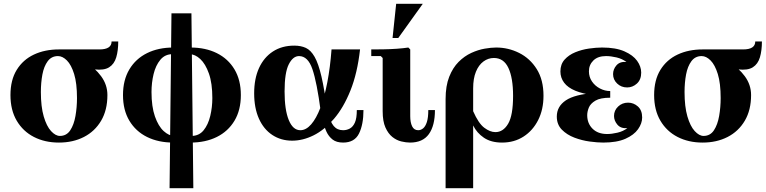

<svg xmlns="http://www.w3.org/2000/svg" viewBox="-20 -740 4028 1010"><path d="M290 -480H503Q567 -480 567 -522H602Q602 -474 591.5 -438.5Q581 -403 554 -386Q527 -369 477 -375L402 -385ZM195 -256Q195 -179 210 -127.5Q225 -76 248.5 -50.5Q272 -25 295 -25L290 10Q216 10 158.5 -19.5Q101 -49 68 -105Q35 -161 35 -240Q35 -319 68 -372.5Q101 -426 158.5 -453Q216 -480 290 -480L285 -445Q251 -445 231 -418Q211 -391 203 -348Q195 -305 195 -256ZM385 -224Q385 -302 370 -350.5Q355 -399 332 -422Q309 -445 285 -445L290 -480Q364 -455 421.5 -419.5Q479 -384 512 -339Q545 -294 545 -240Q545 -161 512 -105Q479 -49 421.5 -19.5Q364 10 290 10L295 -25Q330 -25 349.5 -54.5Q369 -84 377 -130Q385 -176 385 -224Z M777 -256Q777 -179 795 -127.5Q813 -76 841 -50.5Q869 -25 897 -25L892 10Q813 10 753.5 -19.5Q694 -49 660.5 -105Q627 -161 627 -240Q627 -319 660.5 -375Q694 -431 753.5 -460.5Q813 -490 892 -490L887 -455Q848 -455 823.5 -425.5Q799 -396 788 -350.5Q777 -305 777 -256ZM1097 -224Q1097 -302 1079 -353Q1061 -404 1033.5 -429.5Q1006 -455 977 -455L982 -490Q1061 -490 1120.5 -460.5Q1180 -431 1213.5 -375Q1247 -319 1247 -240Q1247 -161 1213.5 -105Q1180 -49 1120.5 -19.5Q1061 10 982 10L987 -25Q1027 -25 1051 -54.5Q1075 -84 1086 -130Q1097 -176 1097 -224ZM872 250 882 -670H987L997 250Z M1517 0Q1458 0 1412.5 -30Q1367 -60 1342 -116Q1317 -172 1317 -249Q1317 -326 1342.5 -382Q1368 -438 1415.5 -469Q1463 -500 1528 -500Q1563 -500 1589 -488Q1615 -476 1635 -441Q1655 -406 1671 -337.5Q1687 -269 1702 -155H1667Q1647 -307 1623.5 -376Q1600 -445 1553 -445Q1521 -445 1499 -401.5Q1477 -358 1477 -259Q1477 -162 1499 -108.5Q1521 -55 1560 -55Q1590 -55 1617 -86Q1644 -117 1665.5 -173.5Q1687 -230 1702 -308Q1717 -386 1724 -480H1874Q1860 -355 1823.5 -264Q1787 -173 1736.5 -114.5Q1686 -56 1629.5 -28Q1573 0 1517 0ZM1785 10Q1750 10 1729.5 -6Q1709 -22 1697.5 -47Q1686 -72 1680 -101Q1674 -130 1667 -155H1702Q1717 -99 1735.5 -77Q1754 -55 1785 -55Q1804 -55 1820.5 -64Q1837 -73 1847 -95.5Q1857 -118 1857 -161H1892Q1892 -85 1868.5 -37.5Q1845 10 1785 10Z M2137 10Q2116 10 2091 4Q2066 -2 2044 -19.5Q2022 -37 2007.5 -69.5Q1993 -102 1993 -155V-435L1983 -445H1933V-480Q1959 -480 1995 -480.5Q2031 -481 2066.5 -483.5Q2102 -486 2128 -490L2138 -480V-129Q2138 -96 2148 -75.5Q2158 -55 2180 -55Q2194 -55 2206 -65Q2218 -75 2225.5 -98Q2233 -121 2233 -161H2268Q2268 -79 2236 -34.5Q2204 10 2137 10ZM2045 -540 2064 -720H2204L2075 -540Z M2590 -490Q2654 -490 2711 -461.5Q2768 -433 2803.5 -376.5Q2839 -320 2839 -236Q2839 -164 2811 -108.5Q2783 -53 2734 -21.5Q2685 10 2621 10Q2563 10 2525.5 -15.5Q2488 -41 2469 -80V-155Q2497 -91 2527.5 -68Q2558 -45 2586 -45Q2627 -45 2653 -89Q2679 -133 2679 -236Q2679 -330 2654.5 -382.5Q2630 -435 2578 -435Q2548 -435 2523 -416.5Q2498 -398 2483.5 -362.5Q2469 -327 2469 -275V250H2324V-219Q2324 -288 2343 -336Q2362 -384 2392.5 -414.5Q2423 -445 2459 -461.5Q2495 -478 2529.5 -484Q2564 -490 2590 -490Z M2909 -127Q2909 -180 2956.5 -212Q3004 -244 3110 -251L3106 -239Q3047 -246 3007 -262.5Q2967 -279 2947.5 -305Q2928 -331 2928 -364Q2928 -402 2950 -426.5Q2972 -451 3006 -465Q3040 -479 3078 -484.5Q3116 -490 3147 -490Q3219 -490 3264.5 -470Q3310 -450 3331.5 -420Q3353 -390 3353 -358Q3353 -321 3330.5 -300.5Q3308 -280 3279 -280Q3248 -280 3226.5 -300.5Q3205 -321 3205 -350Q3205 -376 3223 -396.5Q3241 -417 3275 -414Q3253 -431 3223 -438Q3193 -445 3168 -445Q3125 -445 3101.5 -422Q3078 -399 3078 -365Q3078 -335 3094 -311.5Q3110 -288 3136 -274.5Q3162 -261 3190 -261V-226Q3138 -226 3112 -210.5Q3086 -195 3077.5 -174Q3069 -153 3069 -134Q3069 -91 3097 -63Q3125 -35 3174 -35Q3198 -35 3228 -42Q3258 -49 3280 -66Q3246 -63 3228 -84Q3210 -105 3210 -130Q3210 -159 3231.5 -179.5Q3253 -200 3284 -200Q3313 -200 3335.5 -180Q3358 -160 3358 -122Q3358 -91 3336.5 -60.5Q3315 -30 3270 -10Q3225 10 3153 10Q3123 10 3082 4.5Q3041 -1 3001.5 -16Q2962 -31 2935.5 -58Q2909 -85 2909 -127Z M3676 -480H3889Q3953 -480 3953 -522H3988Q3988 -474 3977.5 -438.5Q3967 -403 3940 -386Q3913 -369 3863 -375L3788 -385ZM3581 -256Q3581 -179 3596 -127.5Q3611 -76 3634.5 -50.5Q3658 -25 3681 -25L3676 10Q3602 10 3544.5 -19.5Q3487 -49 3454 -105Q3421 -161 3421 -240Q3421 -319 3454 -372.5Q3487 -426 3544.5 -453Q3602 -480 3676 -480L3671 -445Q3637 -445 3617 -418Q3597 -391 3589 -348Q3581 -305 3581 -256ZM3771 -224Q3771 -302 3756 -350.5Q3741 -399 3718 -422Q3695 -445 3671 -445L3676 -480Q3750 -455 3807.5 -419.5Q3865 -384 3898 -339Q3931 -294 3931 -240Q3931 -161 3898 -105Q3865 -49 3807.5 -19.5Q3750 10 3676 10L3681 -25Q3716 -25 3735.5 -54.5Q3755 -84 3763 -130Q3771 -176 3771 -224Z"/></svg>

Font: Brygada 1918
Style: Regular
Weight: 400
Designer: Mateusz Machalski | Borys Kosmynka | Przemek Hoffer
Foundry: NIEPODLEGLA 2018
Version: Version 3.006